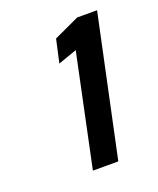

<svg xmlns="http://www.w3.org/2000/svg" viewBox="-84 -856 403 490"><g transform="rotate(-20 118.0 -610.5)"><path d="M86 -420 150 -724 99 -706 113 -769 182 -801H236L155 -420Z"/></g></svg>

Font: Saira Ultra Condensed
Style: Bold Italic
Weight: 700
Width: 1
Italic angle: -12°
Designer: Hector Gatti with collaboration of the Omnibus-Type team
Foundry: Omnibus-Type
Version: Version 1.001; ttfautohint (v1.8)